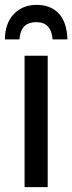

<svg xmlns="http://www.w3.org/2000/svg" viewBox="-38 -769 297 789"><path d="M158 0H63V-540H158ZM113 -749Q170 -749 203.5 -713.5Q237 -678 239 -607H178Q173 -678 111 -678Q80 -678 62.5 -661.5Q45 -645 42 -607H-18Q-17 -674 19 -711.5Q55 -749 113 -749Z"/></svg>

Font: Noto Sans ExtraCondensed Medium
Style: Regular
Weight: 500
Width: 2
Designer: Monotype Design Team
Foundry: Monotype Imaging Inc.
Version: Version 2.013; ttfautohint (v1.8.4.7-5d5b)